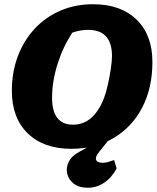

<svg xmlns="http://www.w3.org/2000/svg" viewBox="-20 -690 744 907"><path d="M317 13Q186 13 111 -60Q36 -133 36 -261Q36 -350 64.5 -425Q93 -500 144.5 -555Q196 -610 266 -640Q336 -670 420 -670Q550 -670 625 -597.5Q700 -525 700 -397Q700 -275 652 -182.5Q604 -90 517.5 -38.5Q431 13 317 13ZM325 -101Q422 -101 471 -226Q481 -252 489.5 -290Q498 -328 503.5 -365Q509 -402 509 -425Q509 -549 396 -549Q361 -549 322 -536Q278 -470 252 -388Q226 -306 226 -228Q226 -101 325 -101ZM395 197Q354 197 329 178Q304 159 297.5 130.5Q291 102 305 74Q319 46 355 27L462 -33H497L448 28Q429 51 434 65Q439 79 466 79Q478 79 491.5 75Q505 71 519 66L531 106Q507 150 471.5 173.5Q436 197 395 197Z"/></svg>

Font: Piazzolla ExtraBold
Style: Italic
Weight: 800
Italic angle: -11.3°
Designer: Juan Pablo del Peral
Foundry: Huerta Tipografica
Version: Version 1.330